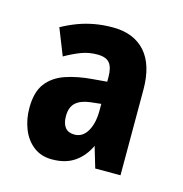

<svg xmlns="http://www.w3.org/2000/svg" viewBox="-65 -782 454 477"><g transform="rotate(15 162.0 -544.0)"><path d="M170 -722Q224 -722 253.5 -689Q283 -656 283 -592V-372H218L202 -426Q189 -398 166 -382Q143 -366 108 -366Q80 -366 60.5 -381Q41 -396 31 -421Q21 -446 21 -475Q21 -516 38 -538.5Q55 -561 85.5 -571.5Q116 -582 156 -585L191 -588V-600Q191 -624 182 -635.5Q173 -647 150 -647Q128 -647 108.5 -639.5Q89 -632 68 -620L41 -688Q61 -699 81 -706.5Q101 -714 123 -718Q145 -722 170 -722ZM164 -528Q139 -525 126.5 -513.5Q114 -502 114 -479Q114 -460 122 -450Q130 -440 146 -440Q167 -440 179 -460.5Q191 -481 191 -514V-531Z"/></g></svg>

Font: Noto Sans Display ExtraCondensed
Style: Regular
Weight: 400
Width: 2
Version: Version 2.003